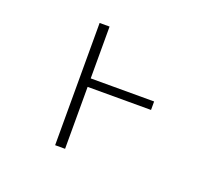

<svg xmlns="http://www.w3.org/2000/svg" viewBox="-121 -906 1241 1081"><g transform="rotate(20 500.0 -365.0)"><path d="M742.2 -420.9V-370.1H362.3V1H302.7V-731.4H362.3V-420.9Z"/></g></svg>

Font: Gen Shin Gothic Monospace Light
Style: Regular
Weight: 300
Designer: [Source Han Sans]
Ryoko NISHIZUKA  (kana & ideographs); Paul D. Hunt (Latin, Greek & Cyrillic); Wenlong ZHANG  (bopomofo
Version: Version 1.002.20150607